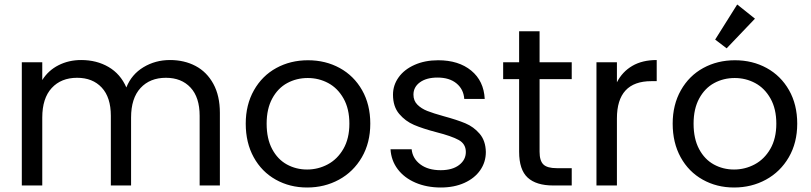

<svg xmlns="http://www.w3.org/2000/svg" viewBox="-20 -825 3609 854"><path d="M736 -558Q800 -558 850 -531.5Q900 -505 929 -452Q958 -399 958 -323V0H868V-310Q868 -392 827.5 -435.5Q787 -479 718 -479Q647 -479 605 -433.5Q563 -388 563 -302V0H473V-310Q473 -392 432.5 -435.5Q392 -479 323 -479Q252 -479 210 -433.5Q168 -388 168 -302V0H77V-548H168V-469Q195 -512 240.5 -535Q286 -558 341 -558Q410 -558 463 -527Q516 -496 542 -436Q565 -494 618 -526Q671 -558 736 -558Z M1346 9Q1269 9 1206.5 -26Q1144 -61 1108.5 -125.5Q1073 -190 1073 -275Q1073 -359 1109.5 -423.5Q1146 -488 1209 -522.5Q1272 -557 1350 -557Q1428 -557 1491 -522.5Q1554 -488 1590.5 -424Q1627 -360 1627 -275Q1627 -190 1589.5 -125.5Q1552 -61 1488 -26Q1424 9 1346 9ZM1346 -71Q1395 -71 1438 -94Q1481 -117 1507.5 -163Q1534 -209 1534 -275Q1534 -341 1508 -387Q1482 -433 1440 -455.5Q1398 -478 1349 -478Q1299 -478 1257.5 -455.5Q1216 -433 1191 -387Q1166 -341 1166 -275Q1166 -208 1190.5 -162Q1215 -116 1256 -93.5Q1297 -71 1346 -71Z M1941 9Q1878 9 1828 -12.5Q1778 -34 1749 -72.5Q1720 -111 1717 -161H1811Q1815 -120 1849.5 -94Q1884 -68 1940 -68Q1992 -68 2022 -91Q2052 -114 2052 -149Q2052 -185 2020 -202.5Q1988 -220 1921 -237Q1860 -253 1821.5 -269.5Q1783 -286 1755.5 -318.5Q1728 -351 1728 -404Q1728 -446 1753 -481Q1778 -516 1824 -536.5Q1870 -557 1929 -557Q2020 -557 2076 -511Q2132 -465 2136 -385H2045Q2042 -428 2010.5 -454Q1979 -480 1926 -480Q1877 -480 1848 -459Q1819 -438 1819 -404Q1819 -377 1836.5 -359.5Q1854 -342 1880.5 -331.5Q1907 -321 1954 -308Q2013 -292 2050 -276.5Q2087 -261 2113.5 -230Q2140 -199 2141 -149Q2141 -104 2116 -68Q2091 -32 2045.5 -11.5Q2000 9 1941 9Z M2380 -473V-150Q2380 -110 2397 -93.5Q2414 -77 2456 -77H2523V0H2441Q2365 0 2327 -35Q2289 -70 2289 -150V-473H2218V-548H2289V-686H2380V-548H2523V-473Z M2724 -459Q2748 -506 2792.5 -532Q2837 -558 2901 -558V-464H2877Q2724 -464 2724 -298V0H2633V-548H2724Z M3245 9Q3168 9 3105.5 -26Q3043 -61 3007.5 -125.5Q2972 -190 2972 -275Q2972 -359 3008.5 -423.5Q3045 -488 3108 -522.5Q3171 -557 3249 -557Q3327 -557 3390 -522.5Q3453 -488 3489.5 -424Q3526 -360 3526 -275Q3526 -190 3488.5 -125.5Q3451 -61 3387 -26Q3323 9 3245 9ZM3245 -71Q3294 -71 3337 -94Q3380 -117 3406.5 -163Q3433 -209 3433 -275Q3433 -341 3407 -387Q3381 -433 3339 -455.5Q3297 -478 3248 -478Q3198 -478 3156.5 -455.5Q3115 -433 3090 -387Q3065 -341 3065 -275Q3065 -208 3089.5 -162Q3114 -116 3155 -93.5Q3196 -71 3245 -71ZM3161 -649 3259 -805 3338 -742 3212 -610Z"/></svg>

Font: Fz Poppins
Style: Regular
Weight: 400
Designer: Ninad Kale (Devanagari), Jonny Pinhorn (Latin)
Foundry: Indian Type Foundry
Version: Vit hóa bi Vntype.Com & FontZin.Com